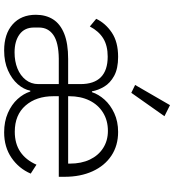

<svg xmlns="http://www.w3.org/2000/svg" viewBox="22 -830 820 903"><g transform="rotate(90 431.5 -378.0)"><path d="M375 -245H255Q179 -244 144 -219.5Q109 -195 109 -152V-128Q109 -84 141 -60.5Q173 -37 226 -37Q268 -37 301.5 -50.5Q335 -64 355 -89.5Q375 -115 375 -149ZM432 -289H749V-297Q749 -351 730 -391Q711 -431 676 -453.5Q641 -476 595 -476Q546 -476 509 -453Q472 -430 452 -389Q432 -348 432 -294ZM599 -38Q655 -38 693.5 -64Q732 -90 754 -140L796 -113Q772 -57 721.5 -22.5Q671 12 602 12Q551 12 511 -5.5Q471 -23 445.5 -51Q420 -79 410 -111H406Q400 -80 375.5 -52Q351 -24 310.5 -6Q270 12 217 12Q139 12 94 -28Q49 -68 49 -137Q49 -184 70.5 -218Q92 -252 138 -270.5Q184 -289 257 -289H375V-347Q375 -411 342.5 -443Q310 -475 246 -475Q194 -475 160 -454Q126 -433 104 -391L68 -421Q89 -465 133 -494.5Q177 -524 247 -524Q302 -524 336 -505.5Q370 -487 387 -458.5Q404 -430 409 -401H413Q423 -432 448 -460Q473 -488 512 -506Q551 -524 600 -524Q664 -524 711.5 -492.5Q759 -461 785 -404Q811 -347 811 -272V-245H432V-220Q432 -139 476 -88.5Q520 -38 599 -38ZM526 -742 416 -586 379 -604 474 -768Z"/></g></svg>

Font: IBM Plex Sans Light
Style: Regular
Weight: 300
Designer: Mike Abbink, Paul van der Laan, Pieter van Rosmalen
Foundry: Bold Monday
Version: Version 3.201